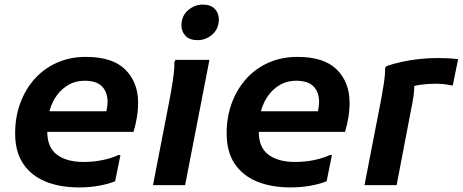

<svg xmlns="http://www.w3.org/2000/svg" viewBox="-20 -807 2017 837"><path d="M325 10Q240 10 177.5 -16Q115 -42 80.5 -94Q46 -146 46 -226Q46 -296 68 -356.5Q90 -417 130.5 -462.5Q171 -508 228 -533.5Q285 -559 354 -559Q471 -559 526.5 -503.5Q582 -448 582 -359Q582 -327 576.5 -294Q571 -261 562 -232H136V-322H444Q446 -333 447.5 -343.5Q449 -354 449 -362Q449 -405 425 -430Q401 -455 349 -455Q311 -455 281 -438.5Q251 -422 229.5 -393.5Q208 -365 197 -327.5Q186 -290 186 -250V-233Q186 -164 228.5 -132.5Q271 -101 344 -101Q390 -101 431 -110Q472 -119 495 -131H505L482 -17Q453 -5 412 2.5Q371 10 325 10Z M841 -632Q807 -632 789 -650.5Q771 -669 771 -696Q771 -737 799.5 -762Q828 -787 864 -787Q898 -787 916 -768.5Q934 -750 934 -723Q934 -682 906 -657Q878 -632 841 -632ZM647 0 720 -377Q724 -398 729 -427.5Q734 -457 737.5 -486Q741 -515 740 -536L745 -546H893L787 0Z M1247 10Q1162 10 1099.5 -16Q1037 -42 1002.5 -94Q968 -146 968 -226Q968 -296 990 -356.5Q1012 -417 1052.5 -462.5Q1093 -508 1150 -533.5Q1207 -559 1276 -559Q1393 -559 1448.5 -503.5Q1504 -448 1504 -359Q1504 -327 1498.5 -294Q1493 -261 1484 -232H1058V-322H1366Q1368 -333 1369.5 -343.5Q1371 -354 1371 -362Q1371 -405 1347 -430Q1323 -455 1271 -455Q1233 -455 1203 -438.5Q1173 -422 1151.5 -393.5Q1130 -365 1119 -327.5Q1108 -290 1108 -250V-233Q1108 -164 1150.5 -132.5Q1193 -101 1266 -101Q1312 -101 1353 -110Q1394 -119 1417 -131H1427L1404 -17Q1375 -5 1334 2.5Q1293 10 1247 10Z M1642 -376Q1648 -409 1653.5 -444Q1659 -479 1659 -511L1665 -519Q1694 -529 1730 -537Q1766 -545 1806.5 -549.5Q1847 -554 1888 -554Q1907 -554 1931.5 -553Q1956 -552 1977 -549L1954 -435H1945Q1930 -439 1913 -440.5Q1896 -442 1878 -442Q1843 -442 1813 -437.5Q1783 -433 1761 -424L1786 -465Q1787 -443 1785.5 -416Q1784 -389 1778 -360L1709 0H1569Z"/></svg>

Font: Kufam SemiBold
Style: Italic
Weight: 600
Italic angle: -11°
Designer: Artur Schmal
Foundry: Original Type
Version: Version 1.301; ttfautohint (v1.8.3)